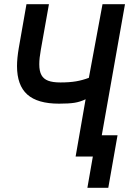

<svg xmlns="http://www.w3.org/2000/svg" viewBox="-20 -745 640 914"><path d="M422 0H340L387.5 -272.5Q361.5 -260 334.8 -255.8Q308 -251.5 261 -251.5Q158.5 -251.5 109.8 -295.2Q61 -339 61 -430.5Q61 -467.5 69.5 -517L106 -725H213L174.5 -509Q167 -468 167 -439Q167 -406.5 177.2 -387.8Q187.5 -369 209.2 -360.8Q231 -352.5 267.5 -352.5Q311 -352.5 341.8 -357.8Q372.5 -363 403 -374.5L468 -725H575L464.5 -101H539.5L495.5 149H396Z"/></svg>

Font: JuliaMono SemiBoldItalic
Style: Regular
Weight: 600
Italic angle: -9°
Monospace: yes
Designer: cormullion
Foundry: corm
Version: Version 0.049; ttfautohint (v1.8.4)